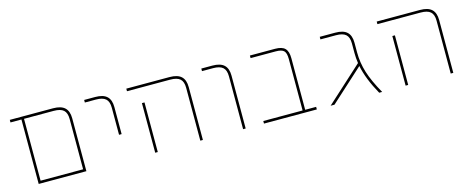

<svg xmlns="http://www.w3.org/2000/svg" viewBox="-33 -979 3496 1439"><g transform="rotate(-15 1714.5 -260.0)"><path d="M506 -410V0H156H136V-500H51V-520H386Q448 -520 477 -493Q506 -466 506 -410ZM156 -20H486V-410Q486 -458 462.5 -479Q439 -500 386 -500H156Z M713 -500H628V-520H713Q775 -520 804 -493Q833 -466 833 -410V-200H813V-410Q813 -458 789.5 -479Q766 -500 713 -500Z M1040 -385H1060V-20V0H1040V-20ZM1290 -500H955V-520H1290Q1352 -520 1381 -493Q1410 -466 1410 -410V0H1390V-410Q1390 -458 1366.5 -479Q1343 -500 1290 -500Z M1622 -500H1537V-520H1622Q1684 -520 1713 -493Q1742 -466 1742 -410V0H1722V-410Q1722 -458 1698.5 -479Q1675 -500 1622 -500Z M2189 -420Q2189 -466 2172 -483Q2155 -500 2109 -500H1914V-520H2109Q2163 -520 2186 -496.5Q2209 -473 2209 -420V-20H2294V0H1884V-20H2189Z M2696 -335Q2696 -255 2720 -178Q2744 -101 2801 0H2778Q2707 -127 2686 -232L2431 0H2401L2682 -256Q2676 -295 2676 -335V-410Q2676 -458 2652.5 -479Q2629 -500 2576 -500H2456V-520H2576Q2638 -520 2667 -493Q2696 -466 2696 -410Z M2983 -385H3003V-20V0H2983V-20ZM3233 -500H2898V-520H3233Q3295 -520 3324 -493Q3353 -466 3353 -410V0H3333V-410Q3333 -458 3309.5 -479Q3286 -500 3233 -500Z"/></g></svg>

Font: Mplus 1p Thin
Style: Regular
Weight: 250
Version: Version 1.061